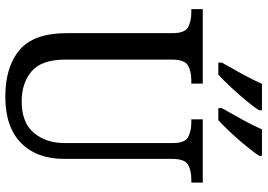

<svg xmlns="http://www.w3.org/2000/svg" viewBox="-158 -812 981 704"><g transform="rotate(90 332.0 -460.5)"><path d="M335 10Q226 10 164 -42Q102 -94 102 -216V-604Q102 -649 79.5 -660.5Q57 -672 26 -672H14V-714H287V-672H275Q243 -672 221 -660Q199 -648 199 -600V-210Q199 -123 242 -86.5Q285 -50 352 -50Q430 -50 467.5 -94.5Q505 -139 505 -207V-604Q505 -649 483 -660.5Q461 -672 430 -672H418V-714H650V-672H638Q606 -672 584.5 -660Q563 -648 563 -600V-205Q563 -105 504.5 -47.5Q446 10 335 10ZM377 -784Q397 -819 418.5 -858Q440 -897 455 -931H552V-921Q541 -904 518 -875.5Q495 -847 468.5 -818.5Q442 -790 421 -771H377ZM210 -784Q230 -819 251.5 -858Q273 -897 288 -931H385V-921Q375 -904 351.5 -875.5Q328 -847 301.5 -818.5Q275 -790 254 -771H210Z"/></g></svg>

Font: Noto Serif Hebrew SemiCondensed
Style: Regular
Weight: 400
Width: 4
Designer: Monotype Design Team
Foundry: Monotype Imaging Inc.
Version: Version 2.004; ttfautohint (v1.8.4.7-5d5b)